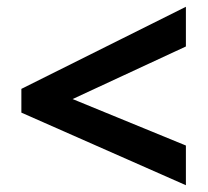

<svg xmlns="http://www.w3.org/2000/svg" viewBox="-20 -645 612 566"><path d="M528 -99 43 -313V-383L528 -625V-508L194 -353L528 -216Z"/></svg>

Font: Noto Sans Balinese
Style: Bold
Weight: 700
Designer: Aditya Bayu, David Williams
Foundry: David Williams
Version: Version 2.005; ttfautohint (v1.8.4.7-5d5b)